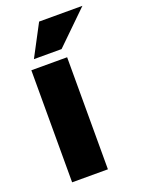

<svg xmlns="http://www.w3.org/2000/svg" viewBox="-137 -777 630 842"><g transform="rotate(-20 178.5 -356.0)"><path d="M49.8 0V-522.9H216.8V0ZM154.8 -711.9H356.9L206.1 -564.9H77.1Z"/></g></svg>

Font: LT Superior Black
Style: Regular
Weight: 900
Designer: Daniel Lyons
Foundry: LyonsType
Version: Version 2.005